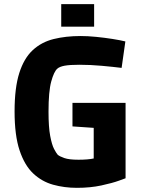

<svg xmlns="http://www.w3.org/2000/svg" viewBox="-20 -889 694 922"><path d="M349 13Q289 13 235 -2Q181 -17 139.5 -56Q98 -95 74 -167Q50 -239 50 -354Q50 -467 72.5 -538Q95 -609 137 -648Q179 -687 237.5 -701.5Q296 -716 367 -716Q401 -716 441.5 -712Q482 -708 520 -702Q558 -696 582 -690L564 -563Q524 -568 469 -573Q414 -578 361 -578Q315 -578 290.5 -573.5Q266 -569 255 -559Q239 -545 226 -497.5Q213 -450 213 -353Q213 -279 221 -236.5Q229 -194 239.5 -174Q250 -154 257 -146Q266 -138 289 -130Q312 -122 357 -122Q402 -122 430 -128V-275L328 -282V-395H583V-33Q583 -33 551.5 -21.5Q520 -10 467 1.5Q414 13 349 13ZM274 -761V-869H432V-761Z"/></svg>

Font: Ruda SemiBold
Style: Bold
Weight: 900
Designer: Mariela Monsalve and Angelina Sanchez
Foundry: Mariela Monsalve and Angelina Sanchez
Version: Version 2.000